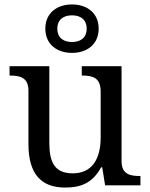

<svg xmlns="http://www.w3.org/2000/svg" viewBox="-20 -834 675 864"><path d="M304 -596C371 -596 424 -634 424 -705C424 -776 371 -814 304 -814C237 -814 184 -776 184 -705C184 -634 237 -596 304 -596ZM304 -645C268 -645 238 -662 238 -705C238 -748 268 -765 304 -765C340 -765 370 -748 370 -705C370 -662 340 -645 304 -645ZM273 10C338 10 394 -6 435 -81H440L453 0H612V-42H609C565 -42 527 -50 527 -109V-536H348V-494H351C396 -494 433 -485 433 -422V-216C433 -119 395 -54 307 -54C226 -54 202 -104 202 -191V-536H23V-494H26C70 -494 108 -485 108 -426V-186C108 -49 167 10 273 10Z"/></svg>

Font: Noto Serif Devanagari
Style: Regular
Weight: 400
Designer: Universal Thirst, Indian Type Foundry and the Monotype Design Team
Foundry: Monotype Imaging Inc.
Version: Version 2.004